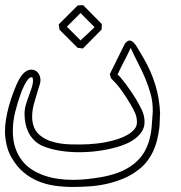

<svg xmlns="http://www.w3.org/2000/svg" viewBox="-20 -450 708 753"><path d="M607.4 -1Q606.4 13.2 606.4 26.6Q606.4 40 604.5 53.7Q601.6 77.1 595.9 99.9Q590.3 122.6 580.6 143.3Q570.8 164.1 556.6 182.6Q542.5 201.2 522.9 215.8Q496.1 236.8 464.6 250Q433.1 263.2 399.7 270.8Q366.2 278.3 332 280.8Q297.9 283.2 264.6 283.2Q229 283.2 194.8 278.3Q160.6 273.4 129.9 260.7Q99.1 248 72.5 225.8Q45.9 203.6 25.9 168.9Q12.2 146.5 5.9 117.9Q-0.5 89.4 -0.5 65.4Q-0.5 42.5 3.7 17.1Q7.8 -8.3 14.6 -33Q21.5 -57.6 29.8 -80.3Q38.1 -103 45.9 -120.6Q49.8 -129.4 55.2 -139.2Q60.5 -148.9 67.6 -157.5Q74.7 -166 83.7 -171.4Q92.8 -176.8 103.5 -176.8Q111.8 -176.8 118.4 -173.3Q125 -169.9 129.4 -164.1Q133.8 -158.2 136.2 -150.9Q138.7 -143.6 138.7 -135.7Q138.7 -126.5 135.5 -117.4Q132.3 -108.4 129.9 -99.6Q122.6 -75.2 114.3 -47.1Q106 -19 106 8.8Q106 31.7 114.5 51.8Q123 71.8 145 86.9Q160.6 97.7 179.2 103.8Q197.8 109.9 217.3 112.8Q236.8 115.7 256.1 116.2Q275.4 116.7 292 116.7Q327.6 116.7 362.8 112.5Q397.9 108.4 431.6 98.6Q443.4 95.2 458.3 89.4Q473.1 83.5 486.3 75Q499.5 66.4 508.3 55.2Q517.1 43.9 517.1 29.3Q517.1 7.8 508.1 -10.7Q499 -29.3 487.8 -47.9Q472.7 -72.8 455.3 -97.2Q438 -121.6 416 -142.1Q414.6 -146 413.3 -150.4Q412.1 -154.8 410.6 -159.2L468.3 -275.9Q471.2 -281.2 476.6 -286.1Q481.9 -291 488.3 -291Q495.1 -291 501.2 -285.6Q507.3 -280.3 512.2 -273.4Q517.1 -266.6 521 -259.5Q524.9 -252.4 526.9 -249Q531.2 -242.2 535.4 -235.1Q539.6 -228 543.5 -221.2Q572.8 -170.9 589.1 -117.4Q605.5 -64 607.9 -5.9ZM578.6 -4.4Q579.1 -8.3 579.1 -11.5Q579.1 -14.6 579.1 -18.6Q579.1 -51.3 570.6 -82.3Q562 -113.3 549.3 -143.3Q536.6 -173.3 521.2 -202.9Q505.9 -232.4 492.7 -262.2Q484.4 -244.6 478.3 -232.4Q472.2 -220.2 466.3 -209Q460.4 -197.8 454.3 -185.5Q448.2 -173.3 439.9 -155.3Q439.9 -156.7 440.9 -156.7Q443.8 -156.7 453.1 -145.8Q462.4 -134.8 473.6 -119.9Q484.9 -105 495.6 -88.9Q506.3 -72.8 512.7 -62.5Q525.9 -40.5 536.4 -18.3Q546.9 3.9 546.9 28.8Q546.9 49.3 536.4 65.4Q525.9 81.5 510.3 93.5Q494.6 105.5 475.8 113.5Q457 121.6 439.9 126.5Q406.2 136.2 367.9 141.6Q329.6 147 290 147Q253.4 147 218.8 141.8Q184.1 136.7 153.3 125Q132.8 117.2 118.2 104Q103.5 90.8 94.2 74Q85 57.1 80.6 37.4Q76.2 17.6 76.2 -3.4Q76.2 -21 81.3 -38.8Q86.4 -56.6 92.8 -73.2Q99.1 -89.8 104.2 -105.5Q109.4 -121.1 109.4 -134.3Q109.4 -135.7 109.1 -138.2Q108.9 -140.6 108.4 -143.1Q107.9 -145.5 106.7 -147.5Q105.5 -149.4 104 -149.4L108.4 -145Q107.4 -145 106.4 -146Q105.5 -147 104 -147Q96.7 -147 89.8 -138.4Q83 -129.9 77.1 -118.9Q71.3 -107.9 66.9 -97.2Q62.5 -86.4 61 -81.5Q48.3 -46.4 39.3 -9.8Q30.3 26.9 30.3 63.5Q30.3 101.1 40 129.6Q49.8 158.2 66.4 179.7Q83 201.2 106 215.6Q128.9 230 154.8 238.8Q180.7 247.6 209 251.5Q237.3 255.4 265.1 255.4Q294.9 255.4 323.5 252.2Q352.1 249 377.4 244.6Q411.1 238.8 444.1 226.8Q477.1 214.8 504.9 192.9Q528.8 173.8 542.7 151.4Q556.6 128.9 564.2 103.8Q571.8 78.6 574.5 51.3Q577.1 23.9 578.6 -4.4ZM378.4 -334Q359.9 -315.4 341.8 -296.9Q323.7 -278.3 305.2 -259.8Q299.8 -260.7 294.7 -261.2Q289.6 -261.7 284.2 -262.7Q248.5 -297.9 213.4 -333.5Q212.4 -338.9 211.9 -344Q211.4 -349.1 210.4 -354.5Q229 -373 247.6 -391.6Q266.1 -410.2 284.7 -428.7Q290 -429.2 295.4 -429.4Q300.8 -429.7 306.2 -429.7Q324.7 -411.1 342.8 -392.6Q360.8 -374 379.4 -355.5ZM351.1 -343.3Q343.3 -351.1 336.7 -357.7Q330.1 -364.3 323.5 -370.8Q316.9 -377.4 310.3 -384.3Q303.7 -391.1 295.9 -398.9L242.2 -345.2Q255.9 -332 269 -318.6Q282.2 -305.2 295.9 -291.5Z"/></svg>

Font: XB Kayhan Pook
Style: Regular
Weight: 700
Designer: Behnam
Foundry: Irmug
Version: Version 7.300 2009